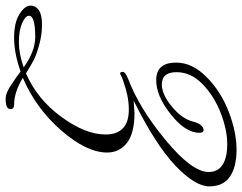

<svg xmlns="http://www.w3.org/2000/svg" viewBox="-163 -697 859 681"><g transform="rotate(90 266.5 -356.5)"><path d="M283 -401Q283 -401 327 -404Q398 -404 432.5 -377.5Q467 -351 467 -307Q467 -234 388.5 -144Q310 -54 202 -8Q253 23 298 23Q313 23 313 36Q313 53 277 53Q254 53 222 30Q196 13 180 0Q114 23 60 23Q6 23 -24 4Q-54 -15 -54 -34.5Q-54 -54 -37.5 -65Q-21 -76 14 -76Q49 -76 85 -66Q121 -56 138.5 -47Q156 -38 186 -19Q278 -59 340.5 -144.5Q403 -230 403 -301Q403 -384 314 -384Q279 -384 241.5 -373Q204 -362 196.5 -357.5Q189 -353 187 -353Q181 -353 181 -362.5Q181 -372 207 -382Q310 -421 423 -514.5Q536 -608 536 -667Q536 -700 510.5 -716.5Q485 -733 436.5 -733Q388 -733 328.5 -710.5Q269 -688 225.5 -646.5Q182 -605 182 -553Q182 -501 225 -501Q261 -501 304 -536.5Q347 -572 357 -610.5Q367 -649 388 -649Q397 -649 397 -634Q397 -585 332 -533Q267 -481 210 -481Q148 -481 148 -552Q148 -609 199.5 -660Q251 -711 323 -738.5Q395 -766 456.5 -766Q518 -766 552.5 -742.5Q587 -719 587 -669Q587 -619 513.5 -549Q440 -479 283 -401ZM58 -52Q-18 -52 -18 -30Q-18 -17 8 -5.5Q34 6 75.5 6Q117 6 165 -11Q107 -52 58 -52Z"/></g></svg>

Font: Mrs Saint Delafield
Style: Regular
Weight: 400
Designer: Alejandro Paul
Foundry: Alejandro Paul
Version: Version 1.001